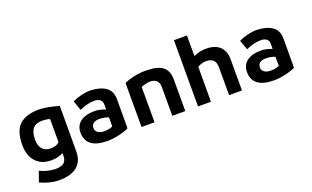

<svg xmlns="http://www.w3.org/2000/svg" viewBox="-96 -1208 3131 1929"><g transform="rotate(-20 1470.0 -244.0)"><path d="M68 171 108 60Q146 79 190 90Q234 101 275 101Q338 101 365 76Q392 51 392 2V-26Q336 5 263 5Q158 5 99 -61Q40 -127 40 -237Q40 -389 109.5 -453.5Q179 -518 318 -518Q396 -518 529 -480L528 8Q528 110 462.5 165Q397 220 271 220Q221 220 168 206.5Q115 193 68 171ZM392 -141V-389Q362 -401 307 -401Q242 -401 210.5 -363Q179 -325 179 -245Q179 -181 210 -145.5Q241 -110 295 -110Q325 -110 348.5 -116.5Q372 -123 392 -141Z M1092 -345 1091 -37Q1065 -20 995 -2.5Q925 15 862 15Q632 15 632 -157Q632 -230 686 -271Q740 -312 836 -312Q892 -312 954 -287V-340Q954 -376 931.5 -393Q909 -410 870 -410Q832 -410 791 -399.5Q750 -389 712 -371L675 -475Q718 -496 769 -508.5Q820 -521 866 -521Q968 -519 1030 -477.5Q1092 -436 1092 -345ZM854 -221Q814 -221 792 -204Q770 -187 770 -154Q770 -123 796 -105.5Q822 -88 862 -88Q921 -88 954 -107V-203Q930 -212 907.5 -216.5Q885 -221 854 -221Z M1457 -518Q1584 -518 1640 -475.5Q1696 -433 1696 -338V0H1557V-309Q1557 -354 1532.5 -377Q1508 -400 1463 -400Q1441 -400 1413 -393Q1385 -386 1367 -377V0H1228V-470Q1271 -491 1333.5 -504.5Q1396 -518 1457 -518Z M2302 -327V0H2164V-300Q2164 -400 2063 -400Q2039 -400 2013.5 -392.5Q1988 -385 1971 -373L1970 0H1832V-708H1971V-489Q2007 -504 2038.5 -511Q2070 -518 2106 -518Q2198 -518 2250 -471Q2302 -424 2302 -327Z M2872 -345 2871 -37Q2845 -20 2775 -2.5Q2705 15 2642 15Q2412 15 2412 -157Q2412 -230 2466 -271Q2520 -312 2616 -312Q2672 -312 2734 -287V-340Q2734 -376 2711.5 -393Q2689 -410 2650 -410Q2612 -410 2571 -399.5Q2530 -389 2492 -371L2455 -475Q2498 -496 2549 -508.5Q2600 -521 2646 -521Q2748 -519 2810 -477.5Q2872 -436 2872 -345ZM2634 -221Q2594 -221 2572 -204Q2550 -187 2550 -154Q2550 -123 2576 -105.5Q2602 -88 2642 -88Q2701 -88 2734 -107V-203Q2710 -212 2687.5 -216.5Q2665 -221 2634 -221Z"/></g></svg>

Font: XXII Aven Bold
Style: Regular
Weight: 700
Designer: Lecter Johnson
Foundry: Doubletwo Studios
Version: Version 1.001